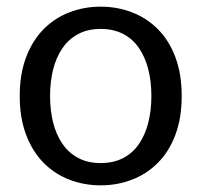

<svg xmlns="http://www.w3.org/2000/svg" viewBox="-20 -551 609 582"><path d="M285.2 10.8Q234.6 10.8 190 -6.5Q145.4 -23.7 111.9 -57.7Q78.4 -91.6 59.1 -142.6Q39.8 -193.6 39.8 -260Q39.8 -326.4 59.1 -377.4Q78.4 -428.4 111.9 -462.3Q145.4 -496.3 190 -513.5Q234.6 -530.8 285.2 -530.8Q335.8 -530.8 380.4 -513.5Q425.1 -496.3 458.8 -462.3Q492.6 -428.4 511.7 -377.4Q530.8 -326.4 530.8 -260Q530.8 -193.6 511.7 -142.6Q492.6 -91.6 458.8 -57.7Q425.1 -23.7 380.4 -6.5Q335.8 10.8 285.2 10.8ZM285.2 -56.7Q324.5 -56.7 353.7 -72.1Q382.9 -87.4 401.6 -115.1Q420.4 -142.8 429.6 -179.8Q438.9 -216.8 438.9 -260Q438.9 -303.2 429.6 -340.2Q420.4 -377.2 401.6 -404.9Q382.9 -432.6 353.7 -447.9Q324.5 -463.3 285.2 -463.3Q245.9 -463.3 217.1 -447.9Q188.2 -432.6 169.2 -404.9Q150.3 -377.2 141 -340.2Q131.8 -303.2 131.8 -260Q131.8 -216.8 141 -179.8Q150.3 -142.8 169.2 -115.1Q188.2 -87.4 217.1 -72.1Q245.9 -56.7 285.2 -56.7Z"/></svg>

Font: Murecho Thin
Style: Regular
Weight: 100
Designer: Neil Summerour
Foundry: Positype
Version: Version 1.010